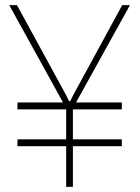

<svg xmlns="http://www.w3.org/2000/svg" viewBox="-20 -731 547 751"><path d="M277.3 -330.1H456.5V-303.2H265.1V-186H456.5V-159.2H265.1V0H238.8V-159.2H48.3V-186H238.8V-303.2H48.3V-330.1H226.6L16.1 -710.9H46.4L237.8 -360.4L250 -335.4H254.4L267.1 -360.4L458 -710.9H488.3Z"/></svg>

Font: Heebo Thin
Style: Regular
Weight: 250
Designer: Oded Ezer
Foundry: Meir Sadan
Version: Version 2.001; ttfautohint (v1.5.14-ce02) -l 8 -r 50 -G 200 